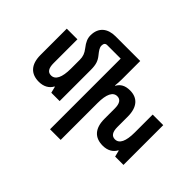

<svg xmlns="http://www.w3.org/2000/svg" viewBox="-185 -1116 1710 1710"><g transform="rotate(45 670.0 -261.0)"><path d="M473 -394C473 -458 461 -494 430 -532C402 -567 387 -588 387 -613C387 -637 397 -652 420 -652H590V238H724V-226C724 -337 752 -394 806 -394C846 -394 867 -363 867 -300V-170C867 -50 924 10 1025 10C1086 10 1130 -16 1153 -60H1157L1172 0H1277V-501H1144V-276C1144 -164 1116 -107 1062 -107C1021 -107 1000 -138 1000 -201V-331C1000 -452 943 -511 850 -511C787 -511 750 -488 727 -447H723C726 -474 728 -502 728 -529V-760H417C321 -760 253 -711 253 -608C253 -571 267 -537 301 -494C330 -457 340 -427 340 -388V-276C340 -164 311 -107 257 -107C216 -107 196 -138 196 -201V-501H62V-170C62 -50 120 10 220 10C281 10 326 -16 349 -60H353L368 0H473Z"/></g></svg>

Font: Noto Sans Armenian Condensed
Style: Bold
Weight: 700
Width: 3
Designer: Monotype Design Team
Foundry: Monotype Imaging Inc.
Version: Version 2.008